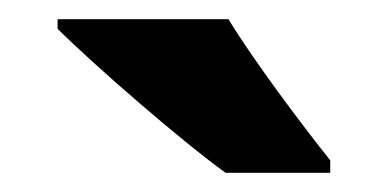

<svg xmlns="http://www.w3.org/2000/svg" viewBox="-20 -852 404 200"><path d="M218 -832H40V-822C76 -786 169 -705 215 -672H324V-685C296 -720 244 -789 218 -832Z"/></svg>

Font: Noto Sans Malayalam UI SemiCondensed ExtraBold
Style: Regular
Weight: 800
Width: 4
Designer: Jelle Bosma - Monotype Design Team
Foundry: Monotype Imaging Inc.
Version: Version 2.104